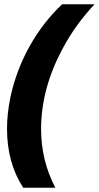

<svg xmlns="http://www.w3.org/2000/svg" viewBox="-20 -734 467 908"><path d="M89.8 153.8Q13.2 36.1 13.2 -125Q13.2 -198.2 29.8 -276.4Q57.1 -402.3 119.6 -514.6Q182.1 -627 273.9 -713.9H427.2Q336.9 -617.7 276.9 -505.4Q174.3 -314.9 174.3 -123.5Q174.3 24.9 241.7 153.8Z"/></svg>

Font: Open Sans Hebrew Condensed Extra Bold
Style: Italic
Weight: 800
Width: 3
Italic angle: -12°
Foundry: Ascender Corporation, Yanek Iontef
Version: Version 2.001;PS 002.001;hotconv 1.0.70;makeotf.lib2.5.58329